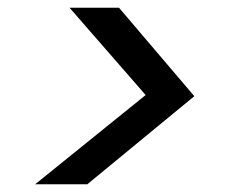

<svg xmlns="http://www.w3.org/2000/svg" viewBox="-20 -599 599 497"><path d="M71 -122 357 -353 160 -579H288L483 -350L206 -122Z"/></svg>

Font: DM Sans 20pt Medium
Style: Italic
Weight: 500
Italic angle: -10°
Version: Version 4.004;gftools[0.9.30]